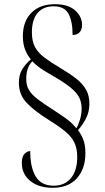

<svg xmlns="http://www.w3.org/2000/svg" viewBox="-20 -780 501 915"><path d="M231 115Q164 115 124 82Q84 49 84 -3Q84 -34 97 -47Q110 -60 124 -60Q124 18 150.5 61.5Q177 105 236 105Q288 105 318 69Q348 33 348 -32Q348 -74 333.5 -102.5Q319 -131 288 -156Q257 -181 207 -212Q146 -250 108 -289Q70 -328 70 -386Q70 -423 85.5 -449Q101 -475 127 -497Q110 -517 99.5 -544Q89 -571 89 -608Q89 -678 129.5 -719Q170 -760 242 -760Q305 -760 338 -730.5Q371 -701 371 -661Q371 -637 358 -625Q345 -613 326 -613Q326 -678 306.5 -714Q287 -750 236 -750Q186 -750 159 -718Q132 -686 132 -626Q132 -583 147 -555.5Q162 -528 192 -505.5Q222 -483 269 -455Q313 -429 344 -404.5Q375 -380 391 -351Q407 -322 406 -281Q405 -245 389.5 -215Q374 -185 352 -160Q368 -138 377.5 -113Q387 -88 387 -50Q387 24 346.5 69.5Q306 115 231 115ZM344 -169Q354 -186 361.5 -211Q369 -236 369 -263Q369 -287 360.5 -308.5Q352 -330 328 -352.5Q304 -375 258 -403Q222 -424 190 -443.5Q158 -463 134 -488Q105 -459 105 -403Q105 -373 118 -351Q131 -329 160 -307Q189 -285 236 -255Q263 -237 281.5 -224.5Q300 -212 314.5 -199.5Q329 -187 344 -169Z"/></svg>

Font: Noto Serif Display Condensed Light
Style: Regular
Weight: 300
Width: 3
Designer: Monotype Design Team
Foundry: Monotype Imaging Inc.
Version: Version 2.009